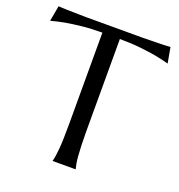

<svg xmlns="http://www.w3.org/2000/svg" viewBox="-128 -810 853 917"><g transform="rotate(20 298.5 -352.0)"><path d="M253.9 -657.2Q196.3 -657.2 149.9 -652.1Q103.5 -647 69.8 -641.1Q30.8 -633.8 0 -625L14.2 -704.1Q20 -703.6 31.7 -703.1Q43.5 -702.6 57.9 -702.1Q72.3 -701.7 88.1 -701.4Q104 -701.2 118.2 -700.9Q132.3 -700.7 143.3 -700.4Q154.3 -700.2 159.2 -700.2H438Q442.9 -700.2 453.9 -700.4Q464.8 -700.7 479 -700.9Q493.2 -701.2 509 -701.4Q524.9 -701.7 539.3 -702.1Q553.7 -702.6 565.4 -703.1Q577.1 -703.6 583 -704.1L597.2 -625Q565.9 -633.8 526.9 -641.1Q493.2 -647 446.8 -652.1Q400.4 -657.2 342.8 -657.2V-190.9Q342.8 -149.4 344 -118.4Q345.2 -87.4 346.9 -64.9Q348.6 -42.5 351.3 -27.3Q354 -12.2 356.9 -2V0H240.2V-2Q243.2 -12.2 245.6 -27.3Q248 -42.5 250 -64.9Q252 -87.4 252.9 -118.4Q253.9 -149.4 253.9 -190.9Z"/></g></svg>

Font: Marcellus
Style: Regular
Weight: 400
Designer: Astigmatic (AOETI)
Foundry: Astigmatic (AOETI)
Version: Version 1.000